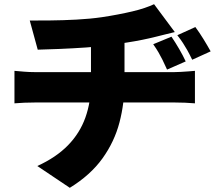

<svg xmlns="http://www.w3.org/2000/svg" viewBox="-20 -817 1040 916"><path d="M798 -642Q817 -614 835 -583Q853 -552 866 -524L777 -485Q764 -514 755 -532Q746 -550 736.5 -566.5Q727 -583 711 -606ZM912 -688Q932 -661 951 -630Q970 -599 985 -572L897 -532Q883 -561 873 -578.5Q863 -596 853 -611.5Q843 -627 826 -649ZM122 -719Q161 -719 220.5 -719.5Q280 -720 345.5 -723.5Q411 -727 466 -735Q506 -741 542.5 -748Q579 -755 611 -762.5Q643 -770 669.5 -779Q696 -788 715 -797L814 -664Q783 -657 761 -651Q739 -645 725 -642Q693 -634 658.5 -627Q624 -620 588 -614.5Q552 -609 514 -603Q457 -595 391 -590.5Q325 -586 264 -583.5Q203 -581 160 -580ZM158 -25Q248 -66 304.5 -124Q361 -182 387.5 -256.5Q414 -331 414 -419Q414 -419 414 -438Q414 -457 414 -499.5Q414 -542 414 -614L574 -631Q574 -604 574 -575Q574 -546 574 -518.5Q574 -491 574 -469.5Q574 -448 574 -435Q574 -422 574 -422Q574 -325 550 -233Q526 -141 469 -61.5Q412 18 313 79ZM49 -479Q72 -477 96 -475Q120 -473 144 -473Q157 -473 196 -473Q235 -473 291 -473Q347 -473 411 -473Q475 -473 539.5 -473Q604 -473 660.5 -473Q717 -473 757.5 -473Q798 -473 813 -473Q824 -473 842.5 -474Q861 -475 880 -476.5Q899 -478 910 -479V-324Q888 -326 863 -327Q838 -328 816 -328Q802 -328 762 -328Q722 -328 665 -328Q608 -328 543 -328Q478 -328 413 -328Q348 -328 291.5 -328Q235 -328 196 -328Q157 -328 145 -328Q123 -328 96 -327Q69 -326 49 -324Z"/></svg>

Font: Noto Sans JP Thin Black
Style: Regular
Weight: 900
Version: Version 2.004-H2;hotconv 1.0.118;makeotfexe 2.5.65603